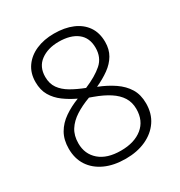

<svg xmlns="http://www.w3.org/2000/svg" viewBox="-173 -845 916 976"><g transform="rotate(-30 285.5 -357.0)"><path d="M284 -724Q346 -724 392 -704.5Q438 -685 463.5 -648Q489 -611 489 -557Q489 -514 470 -481.5Q451 -449 417 -424.5Q383 -400 339 -380Q390 -360 429.5 -333Q469 -306 491 -270Q513 -234 513 -183Q513 -123 483.5 -80Q454 -37 402.5 -13.5Q351 10 284 10Q214 10 163 -13.5Q112 -37 84.5 -79Q57 -121 57 -179Q57 -231 78.5 -268.5Q100 -306 138.5 -332.5Q177 -359 224 -377Q184 -396 151.5 -420Q119 -444 99.5 -477Q80 -510 80 -557Q80 -609 106.5 -646.5Q133 -684 179 -704Q225 -724 284 -724ZM113 -178Q113 -115 157.5 -76.5Q202 -38 283 -38Q362 -38 409 -76Q456 -114 456 -183Q456 -222 437.5 -251.5Q419 -281 383.5 -304Q348 -327 298 -345L276 -353Q227 -335 190.5 -311.5Q154 -288 133.5 -256Q113 -224 113 -178ZM284 -676Q220 -676 178 -645Q136 -614 136 -555Q136 -515 155.5 -487.5Q175 -460 209.5 -440Q244 -420 288 -403Q355 -431 393.5 -465Q432 -499 432 -556Q432 -615 392.5 -645.5Q353 -676 284 -676Z"/></g></svg>

Font: Noto Sans Cham Light
Style: Regular
Weight: 300
Version: Version 2.002